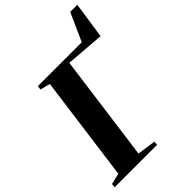

<svg xmlns="http://www.w3.org/2000/svg" viewBox="-274 -1026 1134 1134"><g transform="rotate(-45 293.0 -459.0)"><path d="M-10.5 0 -7.5 -24.5 61.5 -41 150.5 -702 88 -718 91.5 -743H458L536.5 -918H596L562 -690L320 -709L230 -41L346.5 -24.5L344 0Z"/></g></svg>

Font: Merriweather 120pt ExtraBold
Style: Italic
Weight: 800
Italic angle: -7.8°
Version: Version 2.101